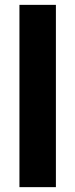

<svg xmlns="http://www.w3.org/2000/svg" viewBox="-20 -770 310 790"><path d="M60 -750H210V0H60Z"/></svg>

Font: Teachers[wght]
Style: Regular
Weight: 400
Designer: Alfredo Marco Pradil & Chank Diesel
Version: Version 1.000;Glyphs 3.1.2 (3151)